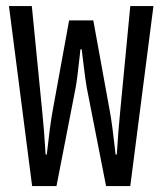

<svg xmlns="http://www.w3.org/2000/svg" viewBox="-20 -585 540 639"><path d="M9.8 -564.9H85.9L120.6 -212.9Q127 -152.3 131.8 -70.8H135.7Q146 -165 154.8 -213.9L210 -517.1H290.5L345.7 -213.9Q353.5 -171.4 363.3 -83.5L364.7 -70.8H368.7Q373.5 -148.9 379.9 -212.9L413.6 -564.9H490.7L413.6 34.2H333L268.6 -293.9Q264.6 -316.4 258.3 -368.2L253.4 -408.7L252 -420.9H247.6L245.6 -400.9Q236.8 -320.3 231.9 -293.9L168 34.2H86.9Z"/></svg>

Font: BIZ UDGothic
Style: Regular
Weight: 400
Monospace: yes
Designer: TypeBank Co., Ltd.
Foundry: Morisawa Inc.
Version: Version 1.05